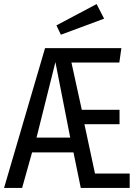

<svg xmlns="http://www.w3.org/2000/svg" viewBox="-32 -926 659 946"><path d="M444 -906 246 -801 268 -755 481 -834ZM330 -175 366 0H607V-71H436L384 -314H557V-385H371L320 -618H556L566 -689H190L-12 0H77L126 -175ZM148 -248 241 -620 314 -248Z"/></svg>

Font: FiraMono Nerd Font
Style: Regular
Weight: 400
Designer: Carrois Corporate & Edenspiekermann AG
Foundry: Carrois Corporate GbR & Edenspiekermann AG
Version: Version 003.206;Nerd Fonts 3.3.0